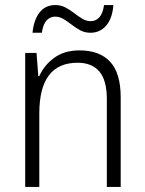

<svg xmlns="http://www.w3.org/2000/svg" viewBox="-20 -742 576 762"><path d="M296 -542Q375 -542 417 -497Q459 -452 459 -356V0H404V-349Q404 -423 374.5 -458Q345 -493 288 -493Q136 -493 136 -292V0H80V-532H125L132 -440H136Q155 -483 195 -512.5Q235 -542 296 -542ZM109 -612Q114 -663 137 -692.5Q160 -722 200 -722Q222 -722 240.5 -712Q259 -702 275 -689.5Q291 -677 307 -667.5Q323 -658 340 -658Q360 -658 374 -673Q388 -688 393 -722H430Q426 -669 401.5 -640.5Q377 -612 339 -612Q317 -612 299 -621.5Q281 -631 264.5 -644Q248 -657 232 -666.5Q216 -676 199 -676Q179 -676 165 -661Q151 -646 146 -612Z"/></svg>

Font: Noto Sans Khmer UI SemiCondensed Light
Style: Regular
Weight: 300
Width: 4
Designer: Danh Hong and the Monotype Design Team
Foundry: Monotype Imaging Inc.
Version: Version 2.002; ttfautohint (v1.8.4.7-5d5b)